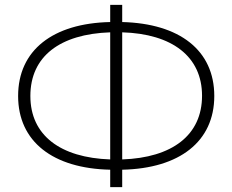

<svg xmlns="http://www.w3.org/2000/svg" viewBox="-20 -742 949 784"><path d="M430 22H479V-49C713 -54 855 -164 855 -350C855 -537 713 -646 479 -652V-722H430V-652C196 -647 54 -537 54 -350C54 -164 196 -54 430 -49ZM104 -350C104 -512 225 -603 430 -610V-91C227 -98 104 -189 104 -350ZM479 -91V-610C683 -604 805 -511 805 -351C805 -190 683 -98 479 -91Z"/></svg>

Font: Chess Sans Light
Style: Regular
Weight: 300
Designer: Wolf Bōese
Foundry: Wolf Bōese
Version: Version 7.223;Glyphs 3.3 (3306)